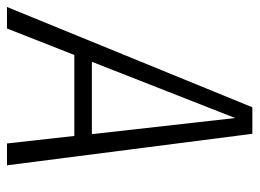

<svg xmlns="http://www.w3.org/2000/svg" viewBox="-134 -610 725 536"><g transform="rotate(90 228.0 -342.5)"><path d="M361 0 340 -188H114L40 0H-20L260 -685H334L422 0ZM133 -237H335L290 -637Z"/></g></svg>

Font: Fira Sans Extra Condensed Light
Style: Italic
Weight: 300
Width: 3
Italic angle: -8°
Designer: Carrois Corporate & Edenspiekermann AG
Foundry: Carrois Corporate GbR & Edenspiekermann AG
Version: Version 4.203